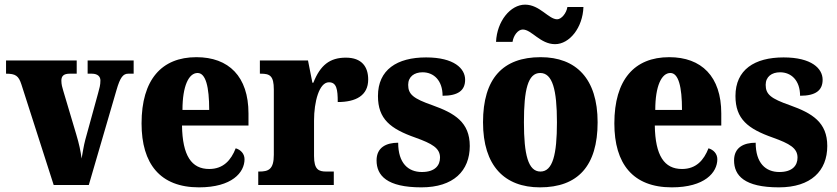

<svg xmlns="http://www.w3.org/2000/svg" viewBox="-20 -796 3600 826"><path d="M72 -433 211 0H362L481 -408C497 -464 510 -479 532 -479H555V-536H357V-479H375C402 -479 412 -465 412 -450C412 -430 408 -417 402 -395L347 -195C340 -169 336 -140 331 -114C327 -146 320 -178 308 -218L252 -406C248 -419 244 -433 244 -449C244 -468 253 -479 280 -479H310V-536H6V-479C47 -479 60 -470 72 -433Z M836 10C978 10 1032 -54 1032 -111C1032 -135 1015 -152 994 -158C974 -107 941 -69 880 -69C804 -69 765 -126 763 -256H1049V-308C1049 -467 964 -550 825 -550C675 -550 589 -453 589 -265C589 -91 669 10 836 10ZM880 -323H765C765 -426 792 -482 830 -482C865 -482 880 -423 880 -323Z M1091 0H1416V-58H1384C1351 -58 1331 -66 1331 -125V-277C1331 -358 1353 -442 1395 -442C1428 -442 1433 -412 1433 -357C1511 -357 1564 -385 1564 -454C1564 -508 1537 -548 1468 -548C1399 -548 1358 -516 1328 -440H1324L1305 -536H1098V-479H1102C1141 -479 1158 -470 1158 -411V-130C1158 -67 1135 -58 1095 -58H1091Z M1793 10C1931 10 2001 -61 2001 -168C2001 -270 1936 -309 1841 -343C1758 -372 1736 -390 1736 -431C1736 -466 1762 -485 1798 -485C1846 -485 1884 -450 1884 -384C1951 -384 1981 -407 1981 -453C1981 -501 1934 -549 1813 -549C1688 -549 1606 -496 1606 -383C1606 -284 1659 -242 1767 -204C1839 -178 1873 -159 1873 -118C1873 -85 1852 -56 1795 -56C1736 -56 1693 -94 1693 -182C1642 -182 1600 -162 1600 -106C1600 -41 1644 10 1793 10Z M2368 -606C2430 -606 2487 -677 2490 -766H2421C2417 -739 2395 -713 2377 -713C2340 -713 2302 -776 2239 -776C2176 -776 2118 -705 2114 -616H2185C2189 -643 2208 -669 2229 -669C2267 -669 2304 -606 2368 -606ZM2303 10C2466 10 2551 -82 2551 -270C2551 -458 2458 -550 2306 -550C2143 -550 2058 -458 2058 -270C2058 -82 2151 10 2303 10ZM2305 -58C2252 -58 2234 -131 2234 -270C2234 -410 2251 -482 2304 -482C2357 -482 2376 -410 2376 -270C2376 -131 2358 -58 2305 -58Z M2870 10C3012 10 3066 -54 3066 -111C3066 -135 3049 -152 3028 -158C3008 -107 2975 -69 2914 -69C2838 -69 2799 -126 2797 -256H3083V-308C3083 -467 2998 -550 2859 -550C2709 -550 2623 -453 2623 -265C2623 -91 2703 10 2870 10ZM2914 -323H2799C2799 -426 2826 -482 2864 -482C2899 -482 2914 -423 2914 -323Z M3331 10C3469 10 3539 -61 3539 -168C3539 -270 3474 -309 3379 -343C3296 -372 3274 -390 3274 -431C3274 -466 3300 -485 3336 -485C3384 -485 3422 -450 3422 -384C3489 -384 3519 -407 3519 -453C3519 -501 3472 -549 3351 -549C3226 -549 3144 -496 3144 -383C3144 -284 3197 -242 3305 -204C3377 -178 3411 -159 3411 -118C3411 -85 3390 -56 3333 -56C3274 -56 3231 -94 3231 -182C3180 -182 3138 -162 3138 -106C3138 -41 3182 10 3331 10Z"/></svg>

Font: Noto Serif Ethiopic Condensed Black
Style: Regular
Weight: 900
Width: 3
Designer: Monotype Design Team
Foundry: Monotype Imaging Inc.
Version: Version 2.102